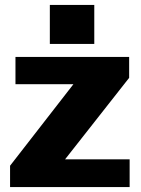

<svg xmlns="http://www.w3.org/2000/svg" viewBox="-20 -762 573 782"><path d="M21 0H508V-113H245L506 -445V-530H43V-419H279L21 -87ZM364 -742H183V-583H364Z"/></svg>

Font: Bisquit Text
Style: Bold
Weight: 800
Version: Version 1.004;Glyphs 3.2.3 (3260)